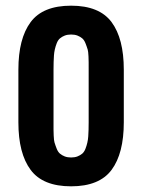

<svg xmlns="http://www.w3.org/2000/svg" viewBox="-20 -654 506 683"><path d="M182.1 -501Q173.3 -478.5 171.9 -456.5Q170.4 -434.6 170.4 -406.2V-218.8Q169.9 -160.2 173.8 -147.5Q177.7 -134.8 182.1 -124Q186.5 -113.3 193.4 -107.4Q200.2 -101.6 210 -97.7Q219.7 -93.8 232.9 -93.8Q246.1 -93.8 255.9 -97.7Q265.6 -101.6 272.5 -107.4Q279.3 -113.3 283.7 -124Q292.5 -146.5 293.9 -168.5Q295.4 -190.4 295.4 -218.8V-406.2Q295.9 -464.8 292 -477.5Q288.1 -490.2 283.7 -501Q279.3 -511.7 272.5 -517.6Q265.6 -523.4 255.9 -527.3Q246.1 -531.2 232.9 -531.2Q219.7 -531.2 210 -527.3Q200.2 -523.4 193.4 -517.6Q186.5 -511.7 182.1 -501ZM45.4 -218.8V-406.2Q45.4 -516.6 88.9 -575.2Q132.3 -633.8 232.9 -633.8Q333.5 -633.8 377 -575.2Q420.4 -516.6 420.4 -406.2V-218.8Q420.4 -108.4 377 -49.8Q333.5 8.8 232.9 8.8Q132.3 8.8 88.9 -49.8Q45.4 -108.4 45.4 -218.8Z"/></svg>

Font: Oswald
Style: Book
Weight: 400
Designer: vernon adams
Foundry: vernon adams
Version: Version 1.000